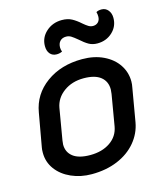

<svg xmlns="http://www.w3.org/2000/svg" viewBox="-108 -785 742 875"><g transform="rotate(-15 263.0 -348.0)"><path d="M26 -143Q26 -159 28 -168L56 -325Q70 -408 139.5 -458.5Q209 -509 309 -509Q366 -509 409.5 -488Q453 -467 476.5 -431.5Q500 -396 500 -353Q500 -339 497 -325L470 -168Q461 -117 427 -76.5Q393 -36 339 -13.5Q285 9 217 9Q165 9 121 -10.5Q77 -30 51.5 -64.5Q26 -99 26 -143ZM373 -174 398 -321Q400 -335 400 -342Q400 -380 373 -401.5Q346 -423 293 -423Q238 -423 199 -394.5Q160 -366 152 -321L127 -174Q125 -160 125 -155Q125 -119 152 -98Q179 -77 233 -77Q289 -77 327 -103Q365 -129 373 -174ZM161 -610Q161 -650 191.5 -677.5Q222 -705 266 -705Q293 -705 312.5 -694.5Q332 -684 352 -666Q366 -654 376 -648Q386 -642 397 -642Q412 -642 421.5 -651.5Q431 -661 431 -678Q431 -689 428 -699Q437 -705 453 -705Q472 -705 484 -690.5Q496 -676 496 -654Q496 -614 467 -587Q438 -560 396 -560Q373 -560 355.5 -570Q338 -580 317 -599Q299 -614 288.5 -620.5Q278 -627 265 -627Q247 -627 236.5 -616Q226 -605 226 -586Q226 -576 230 -566Q218 -560 204 -560Q184 -560 172.5 -573.5Q161 -587 161 -610Z"/></g></svg>

Font: K2D Medium
Style: Italic
Weight: 500
Italic angle: -10°
Designer: Katatrad Aksorn Co.,Ltd.
Foundry: Cadson Demak Co.,Ltd.
Version: Version 1.000; ttfautohint (v1.6)